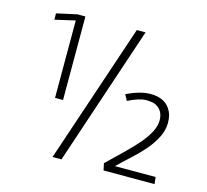

<svg xmlns="http://www.w3.org/2000/svg" viewBox="-107 -873 1076 997"><g transform="rotate(15 431.0 -375.0)"><path d="M82 -691Q82 -691 81 -725L190 -749H233V-300H190V-716ZM703 -402Q686 -411 650 -411Q614 -411 554 -381L537 -413Q611 -448 665 -448Q748 -448 778 -386Q790 -363 790 -324.5Q790 -286 770.5 -247.5Q751 -209 720.5 -173.5Q690 -138 653 -104.5Q616 -71 582 -38H801L805 -1H531L523 -38Q573 -86 614 -126Q655 -166 684 -200Q745 -273 745 -326.5Q745 -380 703 -402ZM556 -750 305 0H257L509 -750Z"/></g></svg>

Font: Antic
Style: Regular
Weight: 400
Version: Version 1.0002